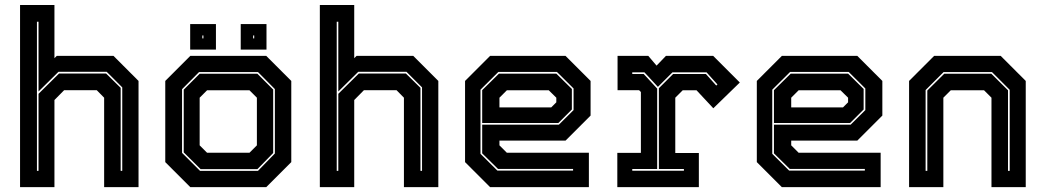

<svg xmlns="http://www.w3.org/2000/svg" viewBox="-20 -770 4296 790"><path d="M62.5 0V-749.5H204V-530.5L213.5 -540H447L550 -437V0H408.5V-368L378 -399H244L204 -358.5V0ZM132 -67H138.5V-384L223 -467.5H416.5L476.5 -408.5V-67H483V-410.5L419 -474.5H220.5L138.5 -393.5V-680.5H132Z M763 0 660 -103V-437L763 -540H1075.5L1178.5 -437V-103L1075.5 0ZM803 -67H1041.5L1111 -138.5V-403.5L1041.5 -473.5H799L729 -403V-141ZM805.5 -74 736 -143V-401L801.5 -466.5H1039L1104 -401.5V-140.5L1039 -74ZM832 -141.5H1006.5L1037 -172V-368L1006.5 -398.5H832L801.5 -368V-172ZM970.5 -566V-671H1076.5V-566ZM762.5 -566V-671H868.5V-566ZM812.5 -612H817V-624H812.5ZM1021.5 -612H1026V-624H1021.5Z M1296 0V-749.5H1437.5V-530.5L1447 -540H1680.5L1783.5 -437V0H1642V-368L1611.5 -399H1477.5L1437.5 -358.5V0ZM1365.5 -67H1372V-384L1456.5 -467.5H1650L1710 -408.5V-67H1716.5V-410.5L1652.5 -474.5H1454L1372 -393.5V-680.5H1365.5Z M2307 -540 2410 -437V-294.5L2307 -191.5H2035V-172L2065.5 -141.5H2403V0H1996.5L1893.5 -103V-437L1996.5 -540ZM2269 -467 2333 -404V-319.5L2277.5 -264H1964V-399L2033 -467ZM2271.5 -474H2030.5L1957 -401V-137L2026.5 -68H2338V-75H2029L1964 -139V-257H2279.5L2340 -317V-406ZM2238 -398.5H2065.5L2035 -368V-328H2248L2269 -349V-368Z M2520 0V-141H2617V-391.5L2609.5 -399H2521V-540H2647.5L2681.5 -500L2720 -540H2914.5L3024 -430.5L2915 -324.5L2846 -398.5H2789L2758.5 -368V-140.5H2855.5V0ZM2581.5 -67.5H2794V-74.5H2691V-407L2749.5 -465.5H2884.5L2927 -418L2932 -422.5L2887 -472.5H2747L2687 -412.5L2631.5 -472.5H2581.5V-465.5H2628.5L2684 -405.5V-74.5H2581.5Z M3507.5 -540 3610.5 -437V-294.5L3507.5 -191.5H3235.5V-172L3266 -141.5H3603.5V0H3197L3094 -103V-437L3197 -540ZM3469.5 -467 3533.5 -404V-319.5L3478 -264H3164.5V-399L3233.5 -467ZM3472 -474H3231L3157.5 -401V-137L3227 -68H3538.5V-75H3229.5L3164.5 -139V-257H3480L3540.5 -317V-406ZM3438.5 -398.5H3266L3235.5 -368V-328H3448.5L3469.5 -349V-368Z M3720.5 0V-437L3823.5 -540H4097.5L4200.5 -437V0H4059.5V-368L4029 -398.5H3892L3861.5 -368V0ZM3788.5 -67H3795.5V-397.5L3865 -466.5H4059L4127.5 -398.5V-67H4134.5V-400.5L4061.5 -473.5H3862.5L3788.5 -399.5Z"/></svg>

Font: Tourney ExtraBold
Style: Regular
Weight: 800
Designer: Tyler Finck
Foundry: Etcetera Type Co
Version: Version 1.015